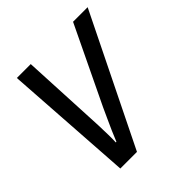

<svg xmlns="http://www.w3.org/2000/svg" viewBox="-152 -642 749 749"><g transform="rotate(-45 222.0 -267.5)"><path d="M89.4 0 53.7 -535.2H130.4L145.5 -229Q147 -208 147.9 -179.7Q148.9 -151.4 149.4 -125.2Q149.9 -99.1 148.9 -84.5H152.3Q160.6 -105.5 170.9 -128.7Q181.2 -151.9 191.7 -174.8Q202.1 -197.8 210.9 -216.8L363.8 -535.2H444.3L181.2 0Z"/></g></svg>

Font: Open Sans SemiCondensed
Style: Italic
Weight: 400
Width: 4
Italic angle: -12°
Designer: Monotype Design Team
Foundry: Monotype Imaging Inc.
Version: Version 3.000